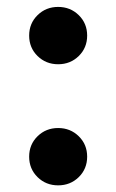

<svg xmlns="http://www.w3.org/2000/svg" viewBox="-20 -540 345 569"><path d="M213.4 -15.1Q188.5 9.3 152.3 9.3Q116.2 9.3 91.3 -15.1Q66.4 -39.6 66.4 -75.7Q66.4 -111.8 91.3 -136.2Q116.2 -160.6 152.3 -160.6Q188.5 -160.6 213.4 -136.2Q238.3 -111.8 238.3 -75.7Q238.3 -39.6 213.4 -15.1ZM213.4 -374Q188.5 -349.6 152.3 -349.6Q116.2 -349.6 91.3 -374Q66.4 -398.4 66.4 -434.6Q66.4 -470.7 91.3 -495.1Q116.2 -519.5 152.3 -519.5Q188.5 -519.5 213.4 -495.1Q238.3 -470.7 238.3 -434.6Q238.3 -398.4 213.4 -374Z"/></svg>

Font: Inter Tight Stencil
Style: Bold
Weight: 700
Designer: Rasmus Andersson
Foundry: rsms
Version: Version 3.004;Glyphs 3.1.2 (3151)